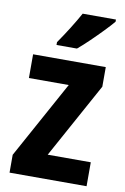

<svg xmlns="http://www.w3.org/2000/svg" viewBox="-87 -869 568 869"><g transform="rotate(10 197.5 -434.0)"><path d="M374 -51H20V-133L215 -488H32V-597H366V-507L176 -161H374ZM374 -807Q359 -789 332.5 -761.5Q306 -734 276.5 -705.5Q247 -677 223 -657H129V-670Q154 -706 178.5 -745Q203 -784 221 -817H374Z"/></g></svg>

Font: Noto Sans Tamil UI Condensed
Style: Bold
Weight: 700
Width: 3
Designer: Jelle Bosma - Monotype Design Team
Foundry: Monotype Imaging Inc.
Version: Version 2.004; ttfautohint (v1.8.4.7-5d5b)